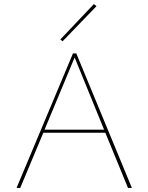

<svg xmlns="http://www.w3.org/2000/svg" viewBox="-20 -919 726 939"><path d="M286 -717 275 -726 439 -899 452 -889ZM495 -270H192L79 0H61L337 -658H353L625 0H606ZM489 -285 345 -638 198 -285Z"/></svg>

Font: Ysabeau Infant Thin
Style: Regular
Weight: 200
Designer: Christian Thalmann (Catharsis Fonts)
Version: Version 0.003